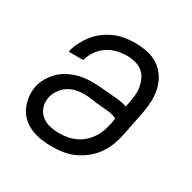

<svg xmlns="http://www.w3.org/2000/svg" viewBox="-129 -670 808 809"><g transform="rotate(30 275.0 -265.0)"><path d="M219 12Q192 12 166.5 8Q141 4 118 -5.5Q95 -15 76.5 -31.5Q58 -48 47.5 -70Q37 -92 33 -117.5Q29 -143 34 -170Q38 -191 48.5 -210.5Q59 -230 74 -247Q89 -264 108 -276Q127 -288 148 -295.5Q169 -303 190 -306Q211 -309 231 -309Q254 -309 275.5 -307Q297 -305 319.5 -303.5Q342 -302 364 -299.5Q386 -297 406 -290L411 -315Q415 -335 416.5 -355Q418 -375 414 -394Q410 -413 401.5 -429.5Q393 -446 378.5 -457Q364 -468 345 -473Q326 -478 306 -478Q282 -478 257.5 -472.5Q233 -467 211 -452.5Q189 -438 174 -416Q159 -394 153 -370H82Q87 -394 99 -417.5Q111 -441 127 -461.5Q143 -482 164.5 -498Q186 -514 209.5 -524Q233 -534 257.5 -538Q282 -542 306 -542Q337 -542 366.5 -536Q396 -530 419.5 -514.5Q443 -499 459 -475.5Q475 -452 482 -423.5Q489 -395 488 -364.5Q487 -334 481 -303L457 -183Q452 -157 442 -130.5Q432 -104 415.5 -80.5Q399 -57 376 -38.5Q353 -20 326.5 -8Q300 4 273 8Q246 12 219 12ZM219 -52Q238 -52 257.5 -55.5Q277 -59 296 -67.5Q315 -76 331 -90Q347 -104 358.5 -121Q370 -138 377 -157Q384 -176 388 -195L393 -224Q375 -233 353.5 -235.5Q332 -238 311 -239.5Q290 -241 269 -244.5Q248 -248 227 -248Q207 -248 187 -243Q167 -238 150 -226.5Q133 -215 121 -197Q109 -179 105 -160Q100 -136 107.5 -113.5Q115 -91 132 -77Q149 -63 172 -57.5Q195 -52 219 -52Z"/></g></svg>

Font: Lode Term
Style: Italic
Weight: 400
Italic angle: -11°
Monospace: yes
Designer: Belleve Invis
Foundry: Belleve Invis
Version: Version 29.2.0